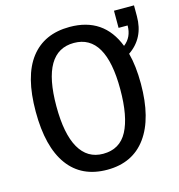

<svg xmlns="http://www.w3.org/2000/svg" viewBox="-104 -780 821 882"><g transform="rotate(-15 306.0 -339.0)"><path d="M549.8 -332.5Q549.8 -168 485.1 -79.1Q420.4 9.8 299.3 9.8Q177.7 9.8 113.8 -77.6Q49.8 -165 49.8 -332.5Q49.8 -501 114.5 -585Q179.2 -668.9 300.3 -668.9Q462.4 -668.9 520 -520Q560.1 -550.8 560.1 -606.4H517.1V-688H612.3V-636.2Q612.3 -532.7 533.2 -479Q549.8 -417 549.8 -332.5ZM451.7 -332.5Q451.7 -592.8 300.3 -592.8Q147.9 -592.8 147.9 -332.5Q147.9 -200.7 186.5 -133.3Q225.1 -65.9 299.8 -65.9Q379.4 -65.9 415.5 -134.3Q451.7 -202.6 451.7 -332.5Z"/></g></svg>

Font: Liberation Mono
Style: Regular
Weight: 400
Monospace: yes
Designer: Steve Matteson
Foundry: Ascender Corporation
Version: Version 2.1.5